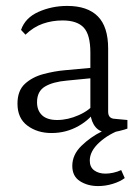

<svg xmlns="http://www.w3.org/2000/svg" viewBox="-20 -441 473 648"><path d="M346 6Q318 6 303 -11.5Q288 -29 285 -58V-263Q285 -324 262.5 -348Q240 -372 191 -372Q156 -372 124.5 -361Q93 -350 66 -324L51 -340Q65 -381 110 -401Q155 -421 207 -421Q275 -421 310 -386Q345 -351 345 -277V-64Q345 -41 367 -40L410 -36V-7Q403 -4 382.5 1Q362 6 346 6ZM311 187Q276 187 250 170.5Q224 154 224 119Q224 81 255 51Q286 21 323 3V-4L393 -5Q348 10 315.5 39.5Q283 69 283 101Q283 123 298 134Q313 145 336 145Q348 145 362 142Q376 139 389 133L401 160Q385 172 360.5 179.5Q336 187 311 187ZM154 8Q106 8 72.5 -17Q39 -42 39 -91Q39 -135 64 -158Q89 -181 126.5 -191Q164 -201 199 -204L298 -213V-178L206 -169Q159 -165 132 -149Q105 -133 105 -96Q105 -68 122 -52Q139 -36 173 -36Q209 -36 246 -52.5Q283 -69 301 -94L309 -78Q289 -41 246.5 -16.5Q204 8 154 8Z"/></svg>

Font: Yrsa Light
Style: Regular
Weight: 300
Designer: Anna Giedrys (Yrsa+Rasa design), David Brezina (Yrsa art-direction, Rasa art-direction, design)
Foundry: Rosetta Type Foundry
Version: Version 2.004